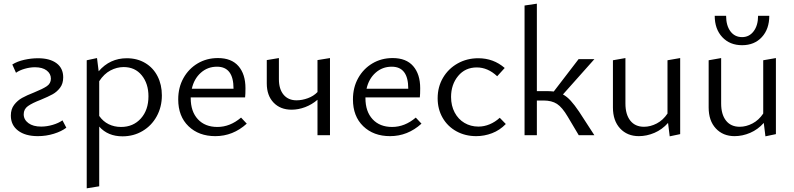

<svg xmlns="http://www.w3.org/2000/svg" viewBox="-20 -736 4320 1045"><path d="M39 -107Q39 -142 57 -165.5Q75 -189 100 -203Q125 -217 166 -233Q213 -252 235 -267Q257 -282 257 -308Q257 -335 234 -352.5Q211 -370 170 -370Q144 -370 115.5 -362Q87 -354 67 -340L47 -385Q74 -402 112 -410.5Q150 -419 187 -419Q251 -419 287.5 -392Q324 -365 324 -315Q324 -281 307 -258.5Q290 -236 266.5 -223Q243 -210 202 -193Q155 -175 132 -158.5Q109 -142 109 -114Q109 -85 134.5 -66Q160 -47 204 -47Q235 -47 267 -56.5Q299 -66 320 -81L341 -41Q315 -21 273 -8Q231 5 186 5Q118 5 78.5 -25Q39 -55 39 -107Z M861 -217Q861 -154 833 -103Q805 -52 756 -23Q707 6 647 6Q567 6 520 -47V278L452 289V-408L508 -420L517 -348Q578 -419 670 -419Q727 -419 770.5 -393Q814 -367 837.5 -321Q861 -275 861 -217ZM788 -212Q788 -281 751.5 -326Q715 -371 653 -371Q616 -371 581 -352.5Q546 -334 520 -294V-105Q541 -75 571.5 -60Q602 -45 639 -45Q705 -45 746.5 -91Q788 -137 788 -212Z M1323 -63Q1248 5 1152 5Q1062 5 1006 -49Q950 -103 950 -195Q950 -260 978.5 -311Q1007 -362 1056 -391Q1105 -420 1166 -420Q1240 -420 1278 -376Q1316 -332 1316 -256Q1316 -222 1314 -206H1018V-202Q1018 -129 1057 -87Q1096 -45 1163 -45Q1232 -45 1292 -96ZM1024 -253H1251V-254Q1251 -373 1161 -373Q1110 -373 1073 -340Q1036 -307 1024 -253Z M1776 -420V0H1708V-193Q1678 -167 1641 -153Q1604 -139 1567 -139Q1506 -139 1469 -177.5Q1432 -216 1432 -282V-409L1498 -420V-305Q1498 -251 1523.5 -220.5Q1549 -190 1594 -190Q1624 -190 1655.5 -201.5Q1687 -213 1708 -235V-409Z M2274 -63Q2199 5 2103 5Q2013 5 1957 -49Q1901 -103 1901 -195Q1901 -260 1929.5 -311Q1958 -362 2007 -391Q2056 -420 2117 -420Q2191 -420 2229 -376Q2267 -332 2267 -256Q2267 -222 2265 -206H1969V-202Q1969 -129 2008 -87Q2047 -45 2114 -45Q2183 -45 2243 -96ZM1975 -253H2202V-254Q2202 -373 2112 -373Q2061 -373 2024 -340Q1987 -307 1975 -253Z M2362 -201Q2362 -263 2391 -312.5Q2420 -362 2470.5 -390.5Q2521 -419 2583 -419Q2666 -419 2727 -366L2686 -321Q2635 -369 2575 -369Q2512 -369 2473.5 -322.5Q2435 -276 2435 -208Q2435 -161 2454.5 -124Q2474 -87 2508 -67Q2542 -47 2584 -47Q2615 -47 2645 -59.5Q2675 -72 2700 -95L2733 -61Q2700 -27 2658 -11Q2616 5 2572 5Q2512 5 2464 -21.5Q2416 -48 2389 -95Q2362 -142 2362 -201Z M3132 -128 3215 0H3130L3070 -101Q3040 -152 3011.5 -170.5Q2983 -189 2938 -189H2902V0H2835V-706L2902 -716V-240H2960Q2974 -240 2994 -238L3129 -414H3215L3044 -222Q3066 -210 3086.5 -187.5Q3107 -165 3132 -128Z M3682 -420V-6L3625 6L3616 -67Q3584 -31 3542 -13Q3500 5 3457 5Q3394 5 3355 -37Q3316 -79 3316 -151V-408L3384 -420V-173Q3384 -113 3410.5 -79.5Q3437 -46 3485 -46Q3520 -46 3554.5 -64Q3589 -82 3613 -118V-408Z M3870 -650H3932Q3932 -597 3955.5 -565.5Q3979 -534 4019 -534Q4058 -534 4082 -566Q4106 -598 4106 -650H4167Q4167 -578 4126.5 -534Q4086 -490 4019 -490Q3952 -490 3911 -534Q3870 -578 3870 -650ZM4203 -420V-6L4146 6L4137 -67Q4105 -31 4063 -13Q4021 5 3978 5Q3915 5 3876 -37Q3837 -79 3837 -151V-408L3905 -420V-173Q3905 -113 3931.5 -79.5Q3958 -46 4006 -46Q4041 -46 4075.5 -64Q4110 -82 4134 -118V-408Z"/></svg>

Font: Ysabeau Infant
Style: Regular
Weight: 400
Designer: Christian Thalmann (Catharsis Fonts)
Version: Version 0.003